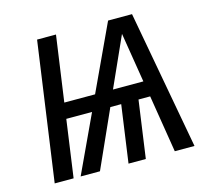

<svg xmlns="http://www.w3.org/2000/svg" viewBox="-100 -805 1000 922"><g transform="rotate(-15 400.0 -344.5)"><path d="M613 -285H555L515 0H429L469 -285H415L287 0H191L324 -285H196L156 0H62L159 -689H253L207 -363H360L512 -689H631L757 0H659ZM600 -363 560 -610 449 -363Z"/></g></svg>

Font: Fira Sans
Style: Italic
Weight: 400
Italic angle: -8°
Designer: bBox Type GmbH & Carrois Corporate GbR & Edenspiekermann AG
Foundry: bBox Type GmbH & Carrois Corporate GbR & Edenspiekermann AG
Version: Version 4.301